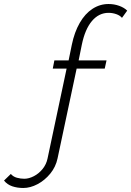

<svg xmlns="http://www.w3.org/2000/svg" viewBox="-83 -760 654 957"><path d="M33 177Q3 177 -22 168.5Q-47 160 -63 140L-29 107Q-17 121 1.5 126Q20 131 38 131Q61 131 86 118Q111 105 129.5 82Q148 59 154 30L249 -418H180L188 -459H259L275 -537Q288 -600 314.5 -646Q341 -692 378 -716Q415 -740 458 -740Q486 -740 511 -731Q536 -722 551 -707L525 -671Q515 -683 496.5 -689.5Q478 -696 458 -696Q410 -696 375.5 -655.5Q341 -615 325 -538L309 -459H448L439 -418H299L204 29Q195 72 167.5 105.5Q140 139 104 158Q68 177 33 177Z"/></svg>

Font: Raleway Thin Light
Style: Italic
Weight: 300
Italic angle: -12°
Version: Version 4.026